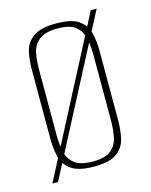

<svg xmlns="http://www.w3.org/2000/svg" viewBox="-89 -575 519 661"><g transform="rotate(-15 170.5 -245.0)"><path d="M16 26 298 -516H319L36 26ZM171 7Q114 7 88 -12.5Q62 -32 55.5 -62.5Q49 -93 49 -125V-372Q49 -404 55.5 -434Q62 -464 88 -483.5Q114 -503 171 -503Q228 -503 253 -483.5Q278 -464 284.5 -434Q291 -404 291 -372V-125Q291 -93 284.5 -62.5Q278 -32 252.5 -12.5Q227 7 171 7ZM171 -11Q217 -11 237 -29Q257 -47 262 -74.5Q267 -102 267 -130V-367Q267 -395 262 -422Q257 -449 237 -467Q217 -485 171 -485Q125 -485 104 -467Q83 -449 78 -422Q73 -395 73 -367V-130Q73 -102 78 -74.5Q83 -47 104 -29Q125 -11 171 -11Z"/></g></svg>

Font: Alumni Sans Thin
Style: Regular
Weight: 100
Designer: Robert E. Leuschke
Foundry: Robert E. Leuschke
Version: Version 1.018